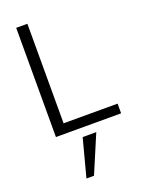

<svg xmlns="http://www.w3.org/2000/svg" viewBox="-186 -804 883 1193"><g transform="rotate(-20 255.5 -207.5)"><path d="M511 0V-64H154V-722H80V0ZM326 57H236L170 307H220Z"/></g></svg>

Font: Perun Light
Style: Regular
Weight: 300
Foundry: Copyright (c) Stefan Peev, Context Ltd, 2016
Version: Version 1.089